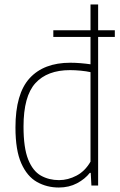

<svg xmlns="http://www.w3.org/2000/svg" viewBox="-20 -828 536 857"><path d="M242.5 9Q189 9 145 -15.8Q101 -40.5 75 -99Q49 -157.5 49 -259Q49 -409.5 112.2 -478.8Q175.5 -548 294 -548Q316 -548 339.8 -546Q363.5 -544 384 -541V-808H418V0H388L385 -56.5H381Q359.5 -29 323.8 -10Q288 9 242.5 9ZM243.5 -24Q283.5 -24 321.8 -44.2Q360 -64.5 384 -106.5V-506Q366 -510 340.8 -512.5Q315.5 -515 292.5 -515Q191 -515 138 -456.8Q85 -398.5 85 -263Q85 -168 105.8 -116.2Q126.5 -64.5 162.5 -44.2Q198.5 -24 243.5 -24ZM218 -663V-693H492.5V-663Z"/></svg>

Font: Encode Sans Semi Condensed Thin
Style: Regular
Weight: 100
Width: 4
Designer: Multiple Designers
Foundry: Impallari Type
Version: Version 3.000; ttfautohint (v1.8.3) -l 8 -r 50 -G 200 -x 14 